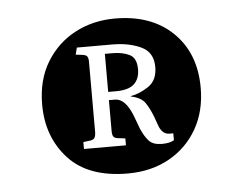

<svg xmlns="http://www.w3.org/2000/svg" viewBox="-36 -804 560 442"><g transform="rotate(-5 243.5 -583.0)"><path d="M243 -404Q152 -404 106 -454Q60 -504 60 -579Q60 -636 85 -677Q110 -718 151.5 -740Q193 -762 244 -762Q328 -762 377.5 -714Q427 -666 427 -586Q427 -532 403.5 -491Q380 -450 338.5 -427Q297 -404 243 -404ZM327 -465Q345 -465 355 -471V-487H346Q331 -487 323 -505L314 -530Q307 -548 298 -561.5Q289 -575 265 -580V-581Q285 -584 306 -598Q327 -612 327 -643Q327 -677 299 -690Q271 -703 233 -703H151L147 -687L163 -685Q171 -684 173.5 -680Q176 -676 176 -668V-505Q176 -498 173.5 -493Q171 -488 163 -487L147 -485V-469H244V-485L227 -487Q219 -488 216.5 -492Q214 -496 214 -505V-576H228Q252 -576 268 -535L280 -503Q288 -485 297.5 -475Q307 -465 327 -465ZM214 -595V-683H231Q255 -683 271 -675Q287 -667 287 -641Q287 -619 274 -607Q261 -595 232 -595Z"/></g></svg>

Font: Literata 12pt
Style: Regular
Weight: 400
Designer: Latin by Veronika Burian and Jose Scaglione. Greek by Irene Vlachou. Cyrillic by Vera Evstafieva.
Foundry: TypeTogether
Version: Version 3.002